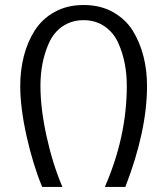

<svg xmlns="http://www.w3.org/2000/svg" viewBox="-20 -760 662 760"><path d="M562 -419.9Q562 -241.7 476.1 -20H395Q481.9 -218.8 481.9 -419.9Q481.9 -466.3 474.1 -506.8Q465.8 -550.8 448.2 -589.8Q429.7 -630.9 394.5 -655.3Q358.4 -680.2 311 -680.2Q263.2 -680.2 227.1 -655.3Q192.4 -631.3 173.8 -589.8Q156.2 -550.8 147.9 -506.8Q140.1 -466.3 140.1 -419.9Q140.1 -330.1 164.6 -219.2Q188.5 -110.4 227.1 -20H147Q111.3 -105.5 85.4 -220.2Q60.1 -333.5 60.1 -419.9Q60.1 -481.4 74.2 -537.1Q88.4 -593.3 117.2 -638.7Q146.5 -685.1 195.8 -712.4Q245.6 -740.2 311 -740.2Q377 -740.2 426.8 -712.4Q477.1 -684.1 505.4 -638.7Q533.7 -592.8 547.9 -537.1Q562 -481.4 562 -419.9Z"/></svg>

Font: Miedinger*
Style: Book
Weight: 400
Version: Version 001.000